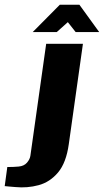

<svg xmlns="http://www.w3.org/2000/svg" viewBox="-136 -681 441 815"><path d="M-71 113Q-79 112 -95 111Q-111 110 -116 109L-105 28Q-94 28 -79.5 27.5Q-65 27 -57 26Q-34 24 -21.5 9.5Q-9 -5 -7 -20L60 -495H216L156 -69Q145 10 110.5 51Q76 92 28 105Q-20 118 -71 113ZM3 -545 118 -661H201L285 -545H185L152 -587L105 -545Z"/></svg>

Font: Alumni Sans Black
Style: Italic
Weight: 900
Italic angle: -8°
Version: Version 1.016